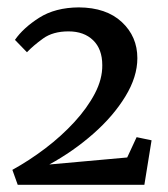

<svg xmlns="http://www.w3.org/2000/svg" viewBox="-20 -923 454 520"><path d="M13.5 -463Q59 -488 102.8 -521.2Q146.5 -554.5 181.2 -592.2Q216 -630 236.8 -669.5Q257.5 -709 257 -746.5Q257 -790 232.2 -814Q207.5 -838 165.5 -838Q123.5 -838 96.8 -818.8Q70 -799.5 53 -781.5L20.5 -815Q43 -847.5 86.2 -875Q129.5 -902.5 193.5 -903Q268 -902.5 310 -863.2Q352 -824 352 -765.5Q352 -715 319.5 -661.8Q287 -608.5 232.8 -560.8Q178.5 -513 113.5 -477.5L324.5 -496.5L350 -551.5L390.5 -543L371 -422.5H28Z"/></svg>

Font: Merriweather Text
Style: Regular
Weight: 400
Designer: Eben Sorkin
Foundry: Eben Sorkin
Version: Version 2.100; ttfautohint (v1.7.19-72a1) -l 8 -r 50 -G 200 